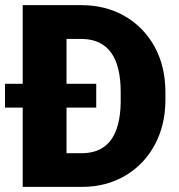

<svg xmlns="http://www.w3.org/2000/svg" viewBox="-20 -731 702 751"><path d="M-0.5 -403.3H68.8V-710.9H297.4Q393.1 -710.9 467.5 -668.2Q542 -625.5 585 -547.9Q627 -470.7 627 -370.1V-340.3Q627 -241.7 585.2 -164.3Q543.5 -86.9 469.2 -43.5Q395 0 300.8 0H68.8V-310.1H-0.5ZM356.4 -310.1H240.2V-131.8H306.2Q448.7 -136.2 452.1 -329.6V-371.1Q452.1 -574.2 303.7 -578.6H240.2V-403.3H356.4Z"/></svg>

Font: Mardoto Black
Style: Regular
Weight: 900
Designer: Christian Robertson, Vahan Hovhannisyan
Foundry: Google
Version: Version 1.000